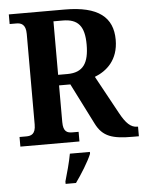

<svg xmlns="http://www.w3.org/2000/svg" viewBox="-61 -763 788 1033"><g transform="rotate(-5 333.0 -246.5)"><path d="M26 0H345V-52H312C284 -52 262 -59 262 -112V-310H323L434 -90C471 -15 525 0 634 0H666V-52H662C627 -52 601 -77 570 -134L458 -339C523 -364 587 -419 587 -528C587 -649 510 -714 328 -714H26V-662H62C87 -662 113 -654 113 -601V-112C113 -59 88 -52 62 -52H26ZM312 -367H262V-656H312C395 -656 429 -615 429 -516C429 -417 398 -367 312 -367ZM251 208V221H307C338 178 379 113 396 71V61H288C280 106 263 167 251 208Z"/></g></svg>

Font: Noto Serif Bengali SemiCondensed
Style: Bold
Weight: 700
Width: 4
Designer: Juan Bruce, Universal Thirst, Indian Type Foundry and the Monotype Design Team.
Foundry: Monotype Imaging Inc.
Version: Version 2.003